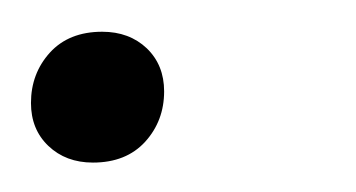

<svg xmlns="http://www.w3.org/2000/svg" viewBox="-25 -98 230 124"><path d="M41 -77.5Q58.5 -77.5 69.8 -66.8Q81 -56 81 -39Q81 -20 68.8 -6.5Q56.5 7 35 7Q17.5 7 6.2 -3.8Q-5 -14.5 -5 -31.5Q-5 -50.5 7.2 -64Q19.5 -77.5 41 -77.5Z"/></svg>

Font: Newsreader 72pt ExtraLight
Style: Italic
Weight: 275
Italic angle: -17°
Designer: Hugues Gentile
Foundry: Production Type
Version: Version 1.003; ttfautohint (v1.8.3)